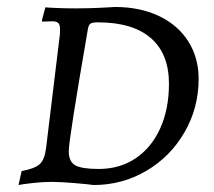

<svg xmlns="http://www.w3.org/2000/svg" viewBox="-20 -521 614 550"><path d="M127 0Q102 0 72 3.5Q42 7 33 9L42 -31Q80 -38 94 -51Q108 -64 112 -97L151 -418Q152 -425 152 -437Q152 -450 147 -455Q142 -460 129 -460L101 -459L100 -463L110 -500Q119 -499 144.5 -498Q170 -497 196 -497Q229 -497 263 -498.5Q297 -500 310 -501Q380 -501 434.5 -475.5Q489 -450 519 -403Q549 -356 549 -295Q549 -212 508.5 -142Q468 -72 399 -31.5Q330 9 248 9Q235 7 194 3.5Q153 0 127 0ZM232 -439Q177 -121 177 -88Q177 -58 195.5 -47.5Q214 -37 263 -37Q323 -37 368.5 -67.5Q414 -98 439 -153.5Q464 -209 464 -281Q464 -367 412 -412Q360 -457 260 -457Q245 -457 239.5 -453.5Q234 -450 232 -439Z"/></svg>

Font: Alegreya SC
Style: Italic
Weight: 400
Italic angle: -7°
Designer: Juan Pablo del Peral
Foundry: Huerta Tipografica
Version: Version 2.007; ttfautohint (v1.6)